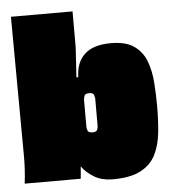

<svg xmlns="http://www.w3.org/2000/svg" viewBox="-56 -855 818 922"><g transform="rotate(-5 353.0 -394.0)"><path d="M498 -636Q570 -636 610 -607.5Q650 -579 667.5 -532Q685 -485 689 -428Q693 -371 693 -313Q693 -248 687 -188.5Q681 -129 658 -82.5Q635 -36 584.5 -9.5Q534 17 445 16Q396 15 360.5 -6.5Q325 -28 302 -59Q301 -45 300 -30Q299 -15 297 0H27Q31 -32 33 -64Q35 -96 35 -127L31 -804H328V-631L319 -487H328Q329 -557 370.5 -596.5Q412 -636 498 -636ZM400 -244V-379Q400 -382 396.5 -394Q393 -406 373 -406Q353 -406 349.5 -394Q346 -382 346 -379V-244Q346 -240 349.5 -228.5Q353 -217 373 -217Q393 -217 396.5 -228.5Q400 -240 400 -244Z"/></g></svg>

Font: Gasoek One
Style: Regular
Weight: 400
Designer: Jiashuo Zhang
Foundry: JAMO
Version: Version 1.000; ttfautohint (v1.8.4.7-5d5b);gftools[0.9.29]